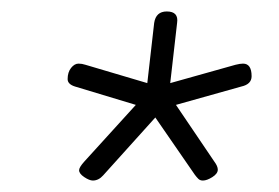

<svg xmlns="http://www.w3.org/2000/svg" viewBox="-20 -729 487 335"><path d="M142 -414Q136 -414 127 -420Q118 -426 118 -432Q118 -437 127 -447L217 -546L111 -578Q98 -582 98 -591Q98 -603 104 -610.5Q110 -618 117 -618Q123 -618 129 -616L237 -584L249 -689Q252 -709 271 -709Q292 -709 289 -689L277 -584L391 -616Q399 -618 404 -618Q419 -618 419 -596Q419 -582 401 -578L287 -546L354 -447Q360 -439 360 -433Q360 -426 350.5 -420Q341 -414 334 -414Q329 -414 326 -417Q323 -420 320 -424L251 -524L160 -423Q152 -414 142 -414Z"/></svg>

Font: Asap Expanded Expanded Regular
Style: Italic
Weight: 400
Width: 7
Italic angle: -6°
Designer: Pablo Cosgaya
Foundry: Omnibus-Type
Version: Version 3.001; ttfautohint (v1.8.4.7-5d5b)